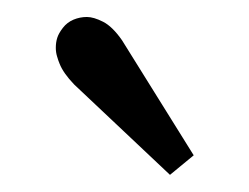

<svg xmlns="http://www.w3.org/2000/svg" viewBox="-20 -785 292 225"><path d="M66.9 -686Q54.2 -699.2 49.8 -710.4Q48.3 -713.9 46.9 -718.8Q45.4 -723.6 45.4 -729Q45.4 -735.4 47.1 -740.7Q48.8 -746.1 53.7 -752.4Q58.6 -758.8 66.2 -762Q73.7 -765.1 81.8 -765.1Q89.8 -765.1 100.8 -759.5Q111.8 -753.9 123 -737.8L207 -603L179.2 -580.1Z"/></svg>

Font: Lora
Style: Regular
Weight: 400
Designer: Olga Karpushina, Alexei Vanyashin
Foundry: Cyreal (www.cyreal.org, a@cyreal.org)
Version: Version 1.014